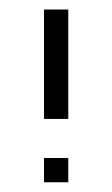

<svg xmlns="http://www.w3.org/2000/svg" viewBox="-20 -374 230 394"><path d="M120.1 -354.5Q120.1 -280.3 120.1 -129.9Q103.5 -129.9 70.3 -129.9Q70.3 -205.1 70.3 -354.5Q83 -354.5 95.7 -354.5Q108.4 -354.5 120.1 -354.5ZM70.3 -49.8Q86.9 -49.8 120.1 -49.8Q120.1 -33.2 120.1 0Q103.5 0 70.3 0Q70.3 -16.6 70.3 -49.8Z"/></svg>

Font: Tsing
Style: Bold
Weight: 400
Designer: iepn
Foundry: Jiangxue academy
Version: Version 1.0